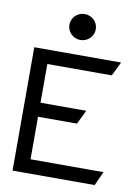

<svg xmlns="http://www.w3.org/2000/svg" viewBox="-87 -831 649 889"><g transform="rotate(10 238.0 -386.0)"><path d="M177 -711C177 -677 205 -650 239 -650C273 -650 301 -677 301 -711C301 -745 273 -772 239 -772C205 -772 177 -745 177 -711ZM108 -332V-514H411L443 -580H35V0H421L451 -66H108V-266H291L323 -332Z"/></g></svg>

Font: Charger
Style: Regular
Weight: 400
Designer: Jasper
Foundry: Cannot Into Space Fonts
Version: Version 0.98